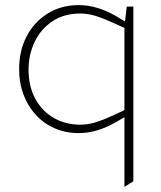

<svg xmlns="http://www.w3.org/2000/svg" viewBox="-20 -516 633 753"><path d="M289 6Q237 6 194 -13Q151 -32 120 -66Q89 -100 72 -145.5Q55 -191 55 -245Q55 -317 84.5 -373.5Q114 -430 167 -463Q220 -496 289 -496Q326 -496 362 -485Q398 -474 433 -454L477 -428L474 -404L418 -429Q381 -446 352 -454.5Q323 -463 295 -463Q231 -463 185.5 -432.5Q140 -402 116 -352Q92 -302 92 -243Q92 -177 118.5 -128.5Q145 -80 191 -53.5Q237 -27 295 -27Q323 -27 352 -35.5Q381 -44 418 -61L468 -84L476 -61L433 -36Q398 -16 362 -5Q326 6 289 6ZM468 217V-413L469 -420L477 -490H503V195Z"/></svg>

Font: REM Medium Thin
Style: Regular
Weight: 250
Version: Version 1.005;gftools[0.9.28]